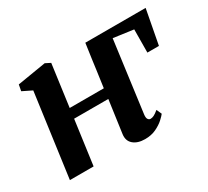

<svg xmlns="http://www.w3.org/2000/svg" viewBox="-116 -740 1015 936"><g transform="rotate(-30 391.0 -272.0)"><path d="M409 -305Q411.5 -324.5 415 -348.2Q418.5 -372 422 -398.2Q425.5 -424.5 429 -450.5Q432.5 -476.5 436 -500.2Q439.5 -524 442 -542.5H781.5L745 -349.5H680L681 -479.5L568.5 -495L515.5 -97Q513 -78 518.5 -70Q524 -62 532.5 -62Q541.5 -62 551.5 -66.8Q561.5 -71.5 578.5 -85.5L591.5 -56.5Q585 -47.5 567.5 -31.5Q550 -15.5 522.8 -2.5Q495.5 10.5 460 10.5Q418.5 10.5 395 -9.8Q371.5 -30 376.5 -66L402 -249H209.5L175.5 0H42L106 -468L53 -494L59.5 -528.5L220.5 -555L249 -540.5L217 -305Z"/></g></svg>

Font: Merriweather 48pt
Style: Bold Italic
Weight: 700
Italic angle: -7.8°
Version: Version 2.101